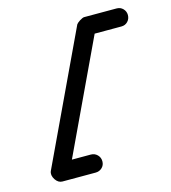

<svg xmlns="http://www.w3.org/2000/svg" viewBox="-96 -656 687 771"><g transform="rotate(-15 248.0 -270.5)"><path d="M459 -578Q475 -578 485.5 -567Q496 -556 496 -541Q496 -525 485.5 -514Q475 -503 459 -503Q425 -503 391.5 -503Q358 -503 324 -503Q321 -503 326.5 -507.5Q332 -512 339 -517Q347 -522 353 -525Q359 -528 358 -525Q294 -390 230.5 -254.5Q167 -119 103 16Q99 24 90 16.5Q81 9 73 -3Q66 -15 63 -26.5Q60 -38 69 -38Q103 -38 137.5 -38Q172 -38 207 -38Q207 -38 207 -38Q207 -38 207 -38Q223 -38 234 -27Q245 -16 245 0Q245 16 234 26.5Q223 37 207 37Q172 37 137.5 37Q103 37 69 37Q52 37 40 19Q28 0 35 -16Q99 -151 162.5 -286.5Q226 -422 290 -557Q293 -562 305 -570Q318 -578 324 -578Q358 -578 391.5 -578Q425 -578 459 -578Q459 -578 459 -578Q459 -578 459 -578Z"/></g></svg>

Font: FRB American Cursive Guidelines Extrabold
Style: Bold Italic
Weight: 800
Italic angle: -25°
Version: Version 2.0;Modular Font Editor K font №1